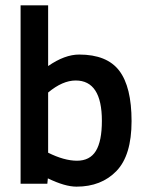

<svg xmlns="http://www.w3.org/2000/svg" viewBox="-20 -687 540 718"><path d="M57 0V-667H160V-440Q222 -483 276 -483Q380 -483 426 -422.5Q472 -362 472 -234Q472 -106 415.5 -47.5Q359 11 266 11Q223 11 159 -20L157 0ZM263 -386Q214 -386 160 -341V-116Q220 -86 268 -86Q316 -86 338.5 -122.5Q361 -159 361 -235Q361 -386 263 -386Z"/></svg>

Font: TypoPRO Lekton
Style: Bold
Weight: 700
Monospace: yes
Designer: Paolo Mazzetti, Luciano Perondi, Raffaele Flato, Elena Papassissa, Emilio Macchia, Michela Povoleri, Tobias Seemiller, R
Version: Version 34.000